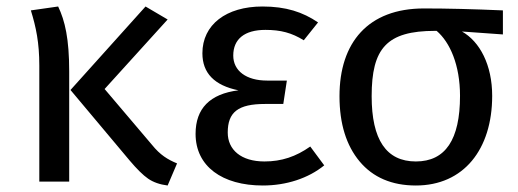

<svg xmlns="http://www.w3.org/2000/svg" viewBox="-20 -559 1595 591"><path d="M75 -527C91 -475 101 -428 101 -357V0H193V-339C193 -440 180 -495 159 -539ZM496 -499 428 -539 197 -282 379 -65C401 -39 420 -20 436 -9C452 2 472 9 496 12L525 -56C496 -68 473 -82 448 -113L302 -285Z M788 -539C676 -539 603 -483 603 -395C603 -334 640 -296 714 -281C626 -270 582 -225 582 -147C582 -47 664 12 789 12C861 12 929 -10 978 -50L935 -108C891 -77 847 -62 794 -62C722 -62 681 -98 681 -151C681 -214 713 -239 796 -239H852L863 -311H802C738 -311 698 -341 698 -388C698 -439 733 -467 797 -467C844 -467 878 -458 915 -435L959 -490C912 -522 860 -539 788 -539Z M1528 -527C1437 -531 1356 -533 1285 -533C1113 -533 1025 -428 1025 -263C1025 -178 1046 -111 1087 -62C1128 -13 1186 12 1260 12C1407 12 1495 -99 1495 -264C1495 -359 1457 -431 1402 -462L1528 -453ZM1260 -62C1169 -62 1124 -129 1124 -263C1124 -410 1170 -464 1319 -464H1324C1365 -429 1396 -359 1396 -264C1396 -129 1351 -62 1260 -62Z"/></svg>

Font: Fira Sans
Style: Regular
Weight: 400
Designer: Carrois Corporate & Edenspiekermann AG
Foundry: Carrois Corporate GbR & Edenspiekermann AG
Version: Version 4.203